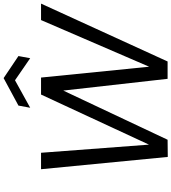

<svg xmlns="http://www.w3.org/2000/svg" viewBox="37 -984 948 1062"><g transform="rotate(-90 511.0 -453.0)"><path d="M174 1 106 -700H197L242 -103L519 -700H613L673 -102L931 -700H1022L702 0H606L541 -577L269 0ZM446 -760 458 -825 610 -907 732 -825 720 -760 598 -844Z"/></g></svg>

Font: DM Sans 16pt
Style: Italic
Weight: 400
Italic angle: -10°
Version: Version 4.004;gftools[0.9.30]